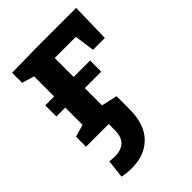

<svg xmlns="http://www.w3.org/2000/svg" viewBox="-226 -634 975 975"><g transform="rotate(-45 261.5 -146.0)"><path d="M219 -534H507L502 -323H417L402 -431H250V-295H368V-215H250V-91L335 -72V21Q335 129 280 185.5Q225 242 130 242Q96 242 64 235L75 136Q96 139 112 139Q158 139 182.5 116Q207 93 207 41V0H44V-72L110 -91V-215H46V-295H110V-439L44 -459V-531Z"/></g></svg>

Font: Bitter Pro
Style: Bold
Weight: 700
Designer: Sol Matas, and Bitter project Authors
Foundry: Sol Matas
Version: Version 1.010